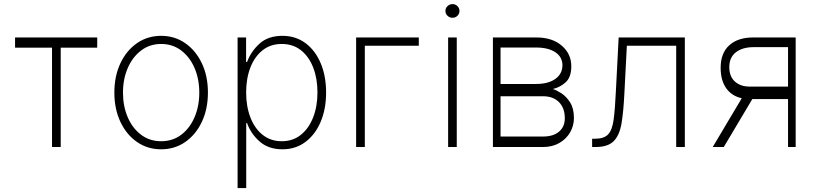

<svg xmlns="http://www.w3.org/2000/svg" viewBox="-20 -732 4072 956"><path d="M55 -494.7V-545.5H464.1V-494.7H282.3V0H239V-494.7Z M782.3 11.4Q714.8 11.4 662.3 -25Q609.7 -61.4 579.5 -125.4Q549.4 -189.3 549.4 -271Q549.4 -353 579.5 -416.9Q609.7 -480.8 662.3 -517.2Q714.8 -553.6 782.3 -553.6Q849.8 -553.6 902.3 -517Q954.9 -480.5 985.1 -416.7Q1015.3 -353 1015.3 -271Q1015.3 -189.3 985.1 -125.4Q954.9 -61.4 902.3 -25Q849.8 11.4 782.3 11.4ZM782.3 -28.8Q839.8 -28.8 882.5 -61.1Q925.1 -93.4 948.7 -148.4Q972.3 -203.5 972.3 -271Q972.3 -338.4 948.7 -393.3Q925.1 -448.2 882.3 -480.6Q839.5 -513.1 782.3 -513.1Q725.5 -513.1 682.7 -480.6Q639.9 -448.2 616.1 -393.3Q592.3 -338.4 592.3 -271Q592.3 -203.5 615.9 -148.4Q639.6 -93.4 682.4 -61.1Q725.1 -28.8 782.3 -28.8Z M1163 204.5V-545.5H1205.3V-423.7H1210.2Q1229.8 -476.2 1272.5 -514.9Q1315.3 -553.6 1386 -553.6Q1452.1 -553.6 1500.9 -517.4Q1549.7 -481.2 1576.7 -417.4Q1603.7 -353.7 1603.7 -271.3Q1603.7 -188.9 1576.5 -125.2Q1549.4 -61.4 1500.5 -25Q1451.7 11.4 1386.4 11.4Q1316.8 11.4 1272.9 -27.3Q1229 -66.1 1210.2 -119H1206V204.5ZM1205.6 -271.7Q1205.6 -202.1 1226.9 -147Q1248.2 -92 1288 -60.4Q1327.8 -28.8 1382.8 -28.8Q1438.6 -28.8 1478.3 -60.9Q1518.1 -93 1539.4 -148.1Q1560.7 -203.1 1560.7 -271.7Q1560.7 -340.2 1539.8 -394.9Q1518.8 -449.6 1479 -481.4Q1439.3 -513.1 1382.8 -513.1Q1327.1 -513.1 1287.5 -481.7Q1247.9 -450.3 1226.7 -395.8Q1205.6 -341.3 1205.6 -271.7Z M2065.3 -545.5V-504.3H1796.5V0H1753.2V-545.5Z M2211.3 0V-545.5H2254.3V0ZM2233 -643.5Q2218.8 -643.5 2208.3 -653.4Q2197.8 -663.4 2197.8 -677.6Q2197.8 -691.4 2208.3 -701.5Q2218.8 -711.6 2233 -711.6Q2247.5 -711.6 2257.6 -701.5Q2267.8 -691.4 2267.8 -677.6Q2267.8 -663.4 2257.6 -653.4Q2247.5 -643.5 2233 -643.5Z M2434.3 0V-545.5H2650.6Q2729.8 -545.5 2777.2 -504.6Q2824.6 -463.8 2824.6 -402.3Q2824.6 -348.7 2797.6 -323.3Q2770.6 -297.9 2732.6 -288.7Q2750 -283.7 2774.9 -267.8Q2799.7 -251.8 2818.7 -221.9Q2837.7 -192.1 2837.7 -144.5Q2837.7 -105.8 2818.7 -73Q2799.7 -40.1 2765.1 -20.1Q2730.5 0 2683.9 0ZM2472.3 -52.2H2683.9Q2734.7 -52.2 2763.5 -76.5Q2792.3 -100.9 2792.3 -143.1Q2792.3 -193.9 2763.5 -223.2Q2734.7 -252.5 2683.9 -252.8H2472.3ZM2472.3 -313.9H2648.8Q2709.9 -313.9 2745 -339Q2780.2 -364 2780.5 -407.3Q2780.2 -448.2 2745.6 -471.6Q2710.9 -495 2650.6 -495.4H2472.3Z M2928.3 0V-41.2H2942.5Q2987.6 -41.2 3008 -62.9Q3028.4 -84.5 3035.3 -136Q3042.3 -187.5 3046.5 -276.6L3060.4 -545.5H3389.9V0H3346.9V-504.3H3101.2L3088.8 -265.3Q3084.5 -177.2 3074.8 -118.3Q3065 -59.3 3036.2 -29.7Q3007.5 0 2945.3 0Z M3903.8 0V-238.6H3725.9L3583.8 0H3528.8L3673.3 -242.9Q3623.2 -253.9 3595.7 -293Q3568.2 -332 3568.2 -394.9Q3568.2 -467.3 3611 -506.4Q3653.8 -545.5 3730.5 -545.5H3941.8V0ZM3903.8 -300.8V-497.2H3730.5Q3676.5 -496.8 3644 -471.6Q3611.5 -446.4 3611.2 -397.7Q3611.5 -350.5 3639.7 -325.5Q3668 -300.4 3714.8 -300.8Z"/></svg>

Font: Inter UI Extra Light
Style: Regular
Weight: 200
Designer: Rasmus Andersson
Foundry: rsms
Version: 3.2;8d6f07862